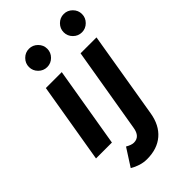

<svg xmlns="http://www.w3.org/2000/svg" viewBox="-281 -822 1126 1126"><g transform="rotate(-45 282.0 -259.0)"><path d="M23 0 107 -500H239L155 0ZM200 -581Q169 -581 146.5 -603.5Q124 -626 124 -657Q124 -688 146.5 -710.5Q169 -733 200 -733Q231 -733 253.5 -710.5Q276 -688 276 -657Q276 -626 253.5 -603.5Q231 -581 200 -581ZM232 215Q204 215 177 206.5Q150 198 127 184L197 75Q226 92 246 92Q296 92 306 29L395 -500H527L437 39Q423 124 370 169.5Q317 215 232 215ZM488 -581Q457 -581 434.5 -603.5Q412 -626 412 -657Q412 -688 434.5 -710.5Q457 -733 488 -733Q519 -733 541.5 -710.5Q564 -688 564 -657Q564 -626 541.5 -603.5Q519 -581 488 -581Z"/></g></svg>

Font: Figtree Light
Style: Bold Italic
Weight: 700
Italic angle: -9.5°
Version: Version 2.000